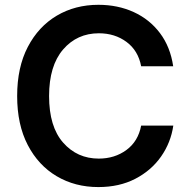

<svg xmlns="http://www.w3.org/2000/svg" viewBox="-20 -757 777 787"><path d="M383.3 9.8Q287.6 9.8 212.4 -34.7Q137.2 -79.1 93.8 -162.6Q50.3 -246.1 50.3 -363.3Q50.3 -481 94 -564.7Q137.7 -648.4 212.9 -692.9Q288.1 -737.3 383.3 -737.3Q462.9 -737.3 528.1 -707.5Q593.3 -677.7 635.7 -621.3Q678.2 -564.9 689.9 -485.4H558.6Q546.4 -549.8 498.5 -585.2Q450.7 -620.6 385.3 -620.6Q295.9 -620.6 238.5 -554Q181.2 -487.3 181.2 -363.3Q181.2 -237.8 238.8 -172.4Q296.4 -106.9 384.8 -106.9Q450.2 -106.9 498.3 -142.3Q546.4 -177.7 558.6 -242.2H690.4Q680.2 -172.4 640.1 -115.2Q600.1 -58.1 534.7 -24.2Q469.2 9.8 383.3 9.8Z"/></svg>

Font: Inter SemiBold
Style: Regular
Weight: 600
Designer: Rasmus Andersson
Foundry: rsms
Version: Version 4.001;git-9221beed3